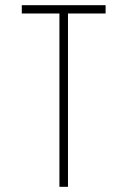

<svg xmlns="http://www.w3.org/2000/svg" viewBox="-20 -720 490 740"><path d="M209 0V-668H64V-700H387V-668H242V0Z"/></svg>

Font: Trispace Condensed Thin
Style: Regular
Weight: 100
Width: 3
Designer: Tyler Finck
Foundry: Etcetera Type Company
Version: Version 1.210; ttfautohint (v1.8.3)